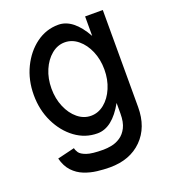

<svg xmlns="http://www.w3.org/2000/svg" viewBox="-130 -623 782 891"><g transform="rotate(-20 260.5 -177.0)"><path d="M260.3 -80.1Q296.4 -80.1 326.2 -104.5Q356 -128.9 373.5 -170.2Q391.1 -211.4 391.1 -261.2Q391.1 -311 373.5 -352.1Q356 -393.1 326.2 -417.7Q296.4 -442.4 260.3 -442.4Q224.6 -442.4 194.8 -417.7Q165 -393.1 147.5 -352.1Q129.9 -311 129.9 -261.2Q129.9 -211.4 147.5 -170.2Q165 -128.9 194.8 -104.5Q224.6 -80.1 260.3 -80.1ZM391.1 -522.9H478.5V-43.5Q478.5 56.2 419.2 115.5Q359.9 174.8 260.3 174.8Q231 174.8 198 170.9Q165 167 134.8 155Q104.5 143.1 81.5 118.7Q58.6 94.2 48.3 54.2L133.3 33.7Q134.8 43.9 143.1 56.4Q151.4 68.8 177.2 78.1Q203.1 87.4 260.3 87.4Q278.8 87.4 301.3 83Q323.7 78.6 344.2 64.9Q364.7 51.3 377.9 25.4Q391.1 -0.5 391.1 -43.5V-95.7Q334 6.8 260.3 6.8Q200.2 6.8 150.9 -29.3Q101.6 -65.4 72 -126.5Q42.5 -187.5 42.5 -261.2Q42.5 -335 72 -396Q101.6 -457 150.9 -493.2Q200.2 -529.3 260.3 -529.3Q334 -529.3 391.1 -426.8Z"/></g></svg>

Font: Qaz
Style: Regular
Weight: 400
Designer: GGBotNet
Foundry: f0n7
Version: 0.70